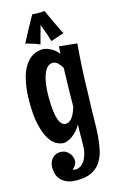

<svg xmlns="http://www.w3.org/2000/svg" viewBox="-155 -855 742 1190"><g transform="rotate(-15 216.0 -260.5)"><path d="M404.8 -546.9Q402.3 -518.1 400.1 -487.5Q397.9 -457 396 -426.5Q394 -396 392.8 -366.5Q391.6 -336.9 390.6 -310.5Q388.2 -248 387.2 -188Q384.3 -130.4 384 -74Q383.8 -17.6 380.4 33.4Q377 84.5 367.4 128.2Q357.9 171.9 336.4 203.9Q314.9 235.8 278.6 253.9Q242.2 272 185.1 272Q141.6 272 116 259.5Q90.3 247.1 76.9 229.2Q63.5 211.4 59.3 191.4Q55.2 171.4 55.2 155.8Q55.2 139.2 60.3 124.8Q65.4 110.4 74.7 99.6Q84 88.9 97.4 82.5Q110.8 76.2 127.9 76.2Q146 76.2 159.9 83Q173.8 89.8 183.3 100.8Q192.9 111.8 198 125.5Q203.1 139.2 203.1 152.8Q202.1 160.6 199.2 168.9Q196.3 175.8 190.7 184.3Q185.1 192.9 173.8 201.2Q185.1 205.1 194.8 205.1Q207.5 205.1 221.7 197.5Q235.8 189.9 247.6 173.8Q259.3 157.7 267.1 133.3Q274.9 108.9 275.9 75.2L277.8 -60.1Q258.8 -27.8 239 -10Q219.2 7.8 203.1 16.1Q184.1 25.9 167 27.8Q142.1 27.8 116.7 13.7Q91.3 -0.5 70.8 -35.2Q50.3 -69.8 37.1 -127.7Q23.9 -185.5 23.9 -272.9Q23.9 -330.6 30.8 -374.8Q37.6 -418.9 49.3 -451.7Q61 -484.4 76.9 -506.6Q92.8 -528.8 111.1 -542.5Q129.4 -556.2 149.4 -562Q169.4 -567.9 189 -567.9Q204.1 -566.9 220.2 -561Q234.4 -555.7 252 -544.4Q269.5 -533.2 287.1 -512.2L290 -559.1ZM284.2 -422.9Q272.9 -441.9 258.1 -456.1Q243.2 -470.2 225.1 -470.2Q211.4 -470.2 197.5 -460.7Q183.6 -451.2 172.4 -428Q161.1 -404.8 154.1 -366.2Q147 -327.6 147 -269Q147 -214.8 151.9 -179.2Q156.7 -143.6 165 -122.3Q173.3 -101.1 184.1 -92.5Q194.8 -84 207 -84Q223.1 -84 235.1 -93.8Q247.1 -103.5 255.4 -117.4Q263.7 -131.3 269.3 -146.5Q274.9 -161.6 278.8 -172.9Q279.8 -236.8 280.8 -298.8Q281.7 -360.8 284.2 -422.9ZM338.9 -630.4Q324.7 -626.5 314 -622.8Q303.2 -619.1 293.2 -615.7Q283.2 -612.3 273.7 -608.9Q264.2 -605.5 252.9 -602.5Q248.5 -620.6 242.2 -639.6Q235.8 -658.7 229.7 -674.8Q223.6 -690.9 219.2 -702.4Q214.8 -713.9 214.8 -717.8Q208 -693.8 202.1 -671.4Q196.8 -652.3 191.4 -632.3Q186 -612.3 182.6 -599.6Q170.9 -605 160.2 -608.9Q149.4 -612.8 138.7 -616.2Q127.9 -619.6 116.7 -622.6Q105.5 -625.5 92.8 -629.4Q105.5 -654.3 120.6 -682.6Q135.7 -710.9 149.4 -735.8Q165.5 -764.6 181.6 -793.5Q192.4 -792.5 202.1 -792Q211.9 -791.5 220.7 -791.5Q229 -791.5 236.6 -791.7Q244.1 -792 249.5 -792.5Q255.9 -793 260.7 -793.5Q275.9 -758.8 290.5 -727.5Q296.9 -714.4 303.5 -700.4Q310.1 -686.5 316.2 -673.6Q322.3 -660.6 328.1 -649.4Q334 -638.2 338.9 -630.4Z"/></g></svg>

Font: Rum Raisin
Style: Regular
Weight: 400
Designer: Astigmatic (AOETI)
Foundry: Astigmatic (AOETI)
Version: Version 1.000